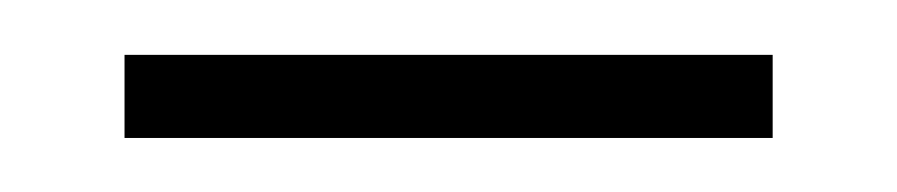

<svg xmlns="http://www.w3.org/2000/svg" viewBox="-20 -688 327 70"><path d="M261.7 -637.7H25.4V-668H261.7Z"/></svg>

Font: Pretendard Thin
Style: Regular
Weight: 100
Designer: Base glyphs from Inter by Rasmus Andersson; Hangeul glyphs from Noto Sans CJK(Source Han Sans) by Jang Soo-young and Kan
Foundry: Kil Hyung-jin
Version: Version 1.309